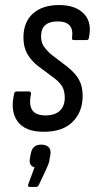

<svg xmlns="http://www.w3.org/2000/svg" viewBox="-20 -515 391 762"><path d="M154 8Q79 8 49.5 -33.5Q20 -75 36 -142Q37 -152 46 -152H95Q104 -152 103 -142Q94 -99 108 -78Q122 -57 161 -57Q198 -57 217.5 -75.5Q237 -94 237 -127Q237 -152 228.5 -168.5Q220 -185 198 -203L132 -252Q104 -274 88.5 -301Q73 -328 73 -366Q73 -427 110.5 -461Q148 -495 215 -495Q279 -495 312.5 -461Q346 -427 333 -366Q332 -356 324 -356H273Q264 -356 266 -366Q275 -430 209 -430Q143 -430 143 -371Q143 -349 152 -334Q161 -319 183 -299L246 -251Q278 -226 293 -199.5Q308 -173 308 -135Q308 -71 268.5 -31.5Q229 8 154 8ZM98 227Q89 227 92 217L117 149Q105 146 100.5 137Q96 128 99 112L102 96Q108 59 143 59Q163 59 173 69Q183 79 180 99L177 115Q176 126 172 136.5Q168 147 162 160L135 217Q131 227 123 227Z"/></svg>

Font: Sofia Sans Condensed
Style: Italic
Weight: 400
Italic angle: -9°
Designer: Botio Nikoltchev, Ani Petrova
Foundry: lettersoup
Version: Version 4.101